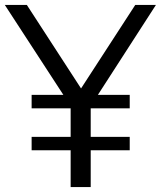

<svg xmlns="http://www.w3.org/2000/svg" viewBox="-24 -760 654 780"><path d="M263 0V-363L281 -301.5L-4.5 -740H85L319 -379.5H291.5L525.5 -740H609.5L326.5 -301.5L344.5 -362V0ZM104.5 -149.5V-204H503V-149.5ZM104.5 -320V-374.5H503V-320Z"/></svg>

Font: Encode Sans Condensed Thin
Style: Regular
Weight: 400
Version: Version 3.002